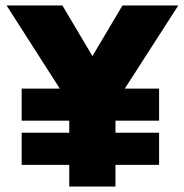

<svg xmlns="http://www.w3.org/2000/svg" viewBox="-20 -680 670 700"><path d="M401 0H232.5V-79H59V-196H232.5V-240H59V-357H198L4 -660H207.5L317 -475.5L426.5 -660H630L435 -357H560V-240H401V-196H560V-79H401Z"/></svg>

Font: Lucymar Sans ExtraBold
Style: Regular
Weight: 800
Foundry: The League of Moveable Type (original font) / Main changes by Cristiano Sobral with portions from Mirco Monsees
Version: Version 2.001;August 30, 2020;FontCreator 13.0.0.2681 64-bit